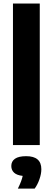

<svg xmlns="http://www.w3.org/2000/svg" viewBox="-20 -828 301 1096"><path d="M54 0V-808H207V0ZM216 138Q216 164.5 205.2 195.2Q194.5 226 178 248.5H82Q104 204.5 109.5 176Q76.5 172.5 60.5 157.8Q44.5 143 44.5 119.5Q44.5 93 65.5 78.2Q86.5 63.5 129.5 63.5Q216 63.5 216 138Z"/></svg>

Font: Encode Sans Semi Condensed
Style: Bold
Weight: 700
Width: 4
Designer: Multiple Designers
Foundry: Impallari Type
Version: Version 2.000